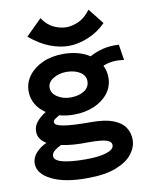

<svg xmlns="http://www.w3.org/2000/svg" viewBox="-94 -753 787 1000"><g transform="rotate(-10 300.0 -252.5)"><path d="M274 -159Q234 -159 198 -169Q185 -161 175 -154.5Q165 -148 165 -137Q165 -121 209.5 -113Q254 -105 357 -105Q430 -105 473 -88Q516 -71 534.5 -42Q553 -13 553 22Q553 61 525.5 97Q498 133 439 156Q380 179 286 179Q168 180 98.5 145.5Q29 111 29 57Q29 26 51.5 1Q74 -24 108 -39Q88 -51 76.5 -67.5Q65 -84 65 -106Q65 -135 84 -157.5Q103 -180 132 -198Q99 -220 81 -251Q63 -282 63 -319Q63 -364 90 -400.5Q117 -437 164.5 -458.5Q212 -480 274 -480Q315 -480 350.5 -470.5Q386 -461 413 -443Q445 -461 483.5 -470.5Q522 -480 568 -477L581 -394Q518 -404 470 -383Q485 -353 485 -319Q485 -272 457.5 -236Q430 -200 382.5 -179.5Q335 -159 274 -159ZM273 -250Q318 -250 346 -268.5Q374 -287 374 -319Q374 -349 345.5 -367Q317 -385 273 -385Q235 -385 204.5 -366.5Q174 -348 174 -319Q174 -289 204 -269.5Q234 -250 273 -250ZM130 35Q130 59 174.5 70Q219 81 296 81Q366 81 405.5 68Q445 55 445 32Q445 13 419 4.5Q393 -4 324 -4Q285 -3 248.5 -5.5Q212 -8 181 -15Q160 -5 145 7Q130 19 130 35ZM310 -516Q265 -516 213 -535.5Q161 -555 106 -601L190 -684Q216 -645 250 -629.5Q284 -614 316 -614Q345 -614 379 -628.5Q413 -643 444 -684L509 -602Q468 -560 414 -538Q360 -516 310 -516Z"/></g></svg>

Font: Inconsolata Expanded ExtraBold
Style: Regular
Weight: 800
Width: 7
Monospace: yes
Designer: Raph Levien, Cyreal, Brenton Simpson
Foundry: Raph Levien, Cyreal, Google
Version: Version 3.001; ttfautohint (v1.8.2.53-6de2)